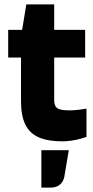

<svg xmlns="http://www.w3.org/2000/svg" viewBox="-20 -629 421 868"><path d="M371 -10Q363 -7 345 -2Q327 3 305 6.5Q283 10 262 10Q197 10 155.5 -8Q114 -26 94.5 -66Q75 -106 75 -171V-464L99 -609H225V-177Q225 -159 231 -148.5Q237 -138 253 -134Q269 -130 297 -130Q315 -130 337.5 -133Q360 -136 371 -138ZM17 -369V-494H365V-369ZM271 169Q267 192 251 205.5Q235 219 210 219H167V50H291Z"/></svg>

Font: Blinker
Style: Regular
Weight: 400
Designer: Juergen Huber
Foundry: supertype
Version: 1.017